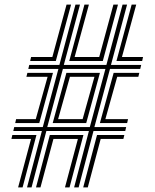

<svg xmlns="http://www.w3.org/2000/svg" viewBox="-20 -820 676 840"><path d="M98.2 0 163.2 -246.8H38.2L42.2 -264.2H167.2L235.5 -518.5H103.8L108 -536H239.8L310.2 -800H330L259.2 -536H445.5L516.2 -800H536L465.5 -536H597.8L593.5 -518.5H461.2L393 -264.2H532L528 -246.8H389L324 0H304.2L369 -246.8H182.8L118 0ZM112 -553.2 116 -570.5H209L271.2 -800H291L224.2 -553.2ZM283 -553.2 349.5 -800H369L306.5 -570.5H414L476.2 -800H496.2L429.8 -553.2ZM489.5 -553.2 556 -800H576L513.5 -570.5H605.8L602 -553.2ZM186.8 -264.2H373L441.2 -518.5H255.2ZM210.5 -281.5 270.5 -501.2H417.2L357.2 -281.5ZM46.5 -281.5 50.5 -298.8H136.5L188.2 -484H95.5L99.8 -501.2H211.8L151.8 -281.5ZM417 -281.5 477.2 -501.2H589.5L585.2 -484H492.8L441 -298.8H540.2L536.2 -281.5ZM234.2 -298.8H341.5L393.2 -484H286ZM59.2 0 115.8 -212.2H30L34 -229.5H139.5L78.8 0ZM137.5 0 198 -229.5H345L284.2 0H264.2L320.8 -212.2H213.8L157 0ZM344 0 404.5 -229.5H524L519.8 -212.2H420.5L364 0Z"/></svg>

Font: Big Shoulders Inline Text SemiBold
Style: Regular
Weight: 600
Designer: Patric King
Foundry: XO Type Co
Version: Version 1.000